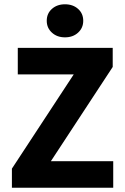

<svg xmlns="http://www.w3.org/2000/svg" viewBox="-20 -875 581 895"><path d="M35.5 0V-88.9L323.7 -528.2H62.9V-651.8H505.4V-562.9L217.2 -123.6H507.8V0ZM282.9 -700.9Q246 -700.9 222 -722.9Q197.9 -744.8 197.9 -778.1Q197.9 -812.1 222 -833.5Q246 -855 282.9 -855Q320 -855 344 -833.5Q368 -812.1 368 -778.1Q368 -744.8 344 -722.9Q320 -700.9 282.9 -700.9Z"/></svg>

Font: Source Sans 3
Style: Regular
Weight: 200
Designer: Paul D. Hunt
Foundry: Adobe
Version: Version 3.046;hotconv 1.0.118;makeotfexe 2.5.65603